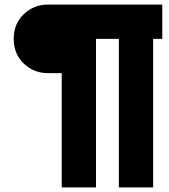

<svg xmlns="http://www.w3.org/2000/svg" viewBox="-20 -720 740 840"><path d="M250 100H400V-700H250ZM300 -550H690V-700H300ZM500 100H650V-700H500ZM190 -400H305L275 -600H445V-700H190Q128 -700 84 -658Q40 -616 40 -550Q40 -484 84 -442Q128 -400 190 -400Z"/></svg>

Font: Millimetre
Style: Bold
Weight: 800
Designer: Jérémy Landes
Version: Version 1.0